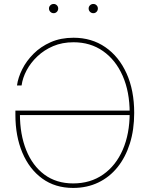

<svg xmlns="http://www.w3.org/2000/svg" viewBox="-20 -925 735 955"><path d="M343.8 9.8Q254.4 9.8 190.2 -36.9Q126 -83.5 91.3 -165.5Q56.6 -247.6 56.6 -353.5V-375H632.3V-352.5H69.3L79.1 -357.4Q79.1 -256.3 110.4 -178.5Q141.6 -100.6 200.9 -56.6Q260.3 -12.7 343.8 -12.7Q429.7 -12.7 492.9 -56.9Q556.2 -101.1 590.6 -180.2Q625 -259.3 625 -363.3Q625 -468.8 590.1 -547.9Q555.2 -627 492.4 -670.9Q429.7 -714.8 345.7 -714.8Q289.6 -714.8 244.4 -695.6Q199.2 -676.3 165.8 -644.5Q132.3 -612.8 112.3 -575Q92.3 -537.1 87.4 -500H64.5Q69.8 -539.1 90.6 -580.6Q111.3 -622.1 147 -657.7Q182.6 -693.4 232.4 -715.3Q282.2 -737.3 345.7 -737.3Q436 -737.3 503.9 -690.4Q571.8 -643.6 609.6 -559.6Q647.5 -475.6 647.5 -363.3Q647.5 -279.8 626 -211.4Q604.5 -143.1 564.7 -93.5Q524.9 -43.9 468.8 -17.1Q412.6 9.8 343.8 9.8ZM444.3 -859.4Q434.6 -859.4 427.7 -866.2Q420.9 -873 420.9 -882.8Q420.9 -892.1 427.7 -898.7Q434.6 -905.3 444.3 -905.3Q453.6 -905.3 460.2 -898.7Q466.8 -892.1 466.8 -882.8Q466.8 -873 460.2 -866.2Q453.6 -859.4 444.3 -859.4ZM247.1 -859.4Q237.3 -859.4 230.5 -866.2Q223.6 -873 223.6 -882.8Q223.6 -892.1 230.5 -898.7Q237.3 -905.3 247.1 -905.3Q256.3 -905.3 262.9 -898.7Q269.5 -892.1 269.5 -882.8Q269.5 -873 262.9 -866.2Q256.3 -859.4 247.1 -859.4Z"/></svg>

Font: Inter 28pt Thin
Style: Regular
Weight: 250
Designer: Rasmus Andersson
Foundry: rsms
Version: Version 4.001;git-66647c0bb